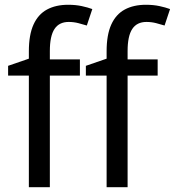

<svg xmlns="http://www.w3.org/2000/svg" viewBox="-20 -785 733 805"><path d="M315 -468H189V0H101V-468H14V-509L101 -539V-570Q101 -639 120.5 -682Q140 -725 177 -745Q214 -765 266 -765Q297 -765 322.5 -759.5Q348 -754 367 -747L344 -678Q328 -683 308.5 -688Q289 -693 268 -693Q228 -693 208.5 -663.5Q189 -634 189 -571V-536H315ZM641 -468H515V0H427V-468H340V-509L427 -539V-570Q427 -639 446.5 -682Q466 -725 503 -745Q540 -765 592 -765Q623 -765 648.5 -759.5Q674 -754 693 -747L670 -678Q654 -683 634.5 -688Q615 -693 594 -693Q554 -693 534.5 -663.5Q515 -634 515 -571V-536H641Z"/></svg>

Font: Noto Sans Display
Style: Regular
Weight: 400
Designer: Monotype Design Team
Foundry: Monotype Imaging Inc.
Version: Version 2.003